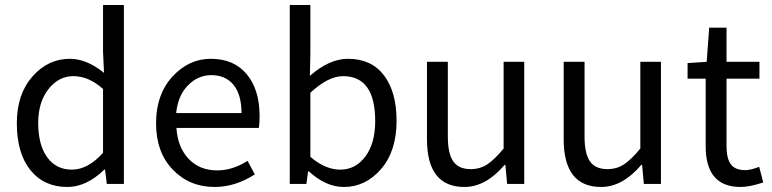

<svg xmlns="http://www.w3.org/2000/svg" viewBox="-20 -732 3070 764"><path d="M248 12Q155 12 101 -55Q47 -122 47 -242Q47 -357 109 -427.5Q171 -498 258 -498Q325 -498 394 -442L390 -525V-712H473V0H405L398 -57H395Q324 12 248 12ZM266 -57Q330 -57 390 -124V-378Q333 -429 272 -429Q213 -429 172.5 -377Q132 -325 132 -243Q132 -156 167.5 -106.5Q203 -57 266 -57Z M834 12Q734 12 667.5 -57Q601 -126 601 -242Q601 -356 666 -427Q731 -498 819 -498Q911 -498 962 -436.5Q1013 -375 1013 -270Q1013 -241 1010 -223H682Q687 -146 730.5 -100Q774 -54 844 -54Q906 -54 965 -92L994 -38Q916 12 834 12ZM681 -282H941Q941 -355 909.5 -394Q878 -433 821 -433Q768 -433 728 -392.5Q688 -352 681 -282Z M1348 12Q1277 12 1209 -50H1206L1199 0H1133V-712H1215V-518L1213 -430Q1290 -498 1365 -498Q1458 -498 1508 -432Q1558 -366 1558 -251Q1558 -131 1496.5 -59.5Q1435 12 1348 12ZM1334 -57Q1395 -57 1434 -109.5Q1473 -162 1473 -250Q1473 -429 1345 -429Q1286 -429 1215 -363V-108Q1274 -57 1334 -57Z M1828 12Q1679 12 1679 -178V-486H1762V-189Q1762 -121 1783.5 -90Q1805 -59 1853 -59Q1890 -59 1919 -78Q1948 -97 1984 -141V-486H2066V0H1998L1991 -76H1988Q1913 12 1828 12Z M2372 12Q2223 12 2223 -178V-486H2306V-189Q2306 -121 2327.5 -90Q2349 -59 2397 -59Q2434 -59 2463 -78Q2492 -97 2528 -141V-486H2610V0H2542L2535 -76H2532Q2457 12 2372 12Z M2927 12Q2788 12 2788 -150V-419H2716V-481L2792 -486L2802 -622H2871V-486H3002V-419H2871V-149Q2871 -102 2888 -78.5Q2905 -55 2946 -55Q2966 -55 3001 -68L3017 -6Q2963 12 2927 12Z"/></svg>

Font: Toshiba Sans
Style: Regular
Weight: 400
Designer: Paul D. Hunt
Foundry: Toshiba Corporation
Version: Version 2.020;PS 2.0;hotconv 1.0.86;makeotf.lib2.5.63406